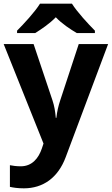

<svg xmlns="http://www.w3.org/2000/svg" viewBox="-20 -786 609 1046"><path d="M372 -766H198C170 -721 110 -656 73 -619V-606H172C207 -628 249 -656 284 -692C318 -656 363 -627 398 -606H497V-619C461 -655 400 -721 372 -766ZM0 -546 217 -4 208 23C190 76 155 120 93 120C70 120 48 117 34 114V232C52 236 76 240 110 240C214 240 296 183 338 70L569 -546H409L308 -239C298 -209 291 -179 287 -144H284C281 -179 276 -209 266 -239L163 -546Z"/></svg>

Font: Noto Sans Gunjala Gondi
Style: Bold
Weight: 700
Designer: Ek Type
Foundry: Ek Type
Version: Version 1.004